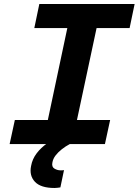

<svg xmlns="http://www.w3.org/2000/svg" viewBox="-20 -718 691 957"><path d="M193 0 341 -698H487L338 0ZM176 -698H651L626 -578H151ZM54 -120H529L503 0H28ZM281 216Q274 217 267 218Q260 219 252 219Q183 219 154 188Q125 157 135 109Q141 75 162.5 46.5Q184 18 215 -3.5Q246 -25 280 -39L328 0Q307 11 288 26Q269 41 256.5 57.5Q244 74 241 93Q237 114 251.5 122.5Q266 131 281 131Q285 131 289 131Q293 131 299 130Z"/></svg>

Font: Azeret Mono Thin SemiBold
Style: Italic
Weight: 600
Italic angle: -12°
Version: Version 1.002